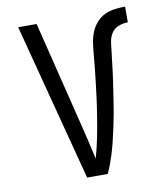

<svg xmlns="http://www.w3.org/2000/svg" viewBox="-83 -813 766 882"><g transform="rotate(-10 300.0 -371.5)"><path d="M348 0H252L60 -735H146L267 -245Q277 -204 287 -162.5Q297 -121 306 -79Q313 -103 318.5 -126.5Q324 -150 329 -174Q334 -198 338 -222Q342 -246 346 -270Q350 -294 353.5 -318.5Q357 -343 360 -367Q363 -391 366 -415.5Q369 -440 371.5 -464Q374 -488 376.5 -512.5Q379 -537 381 -561Q383 -585 387 -609.5Q391 -634 400.5 -656.5Q410 -679 426.5 -697.5Q443 -716 465 -726.5Q487 -737 511.5 -740Q536 -743 560 -743V-670Q537 -670 515 -661Q493 -652 481.5 -632Q470 -612 467.5 -588.5Q465 -565 462 -542Q459 -519 456.5 -496Q454 -473 451 -450Q448 -427 444.5 -404Q441 -381 437.5 -358Q434 -335 430.5 -312.5Q427 -290 423 -267Q419 -244 414 -221.5Q409 -199 404 -176Q399 -153 393.5 -131Q388 -109 381 -86.5Q374 -64 366 -42.5Q358 -21 348 0Z"/></g></svg>

Font: Iosevka Extended
Style: Regular
Weight: 400
Width: 7
Monospace: yes
Designer: Belleve Invis
Foundry: Belleve Invis
Version: Version 32.5.0; ttfautohint (v1.8.4)